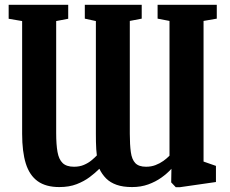

<svg xmlns="http://www.w3.org/2000/svg" viewBox="-20 -763 956 798"><path d="M881 -743V-685.5L826 -676V-91.5L877.5 -73.5V-6.5L728 15H710.5L691.5 -5L692.5 -61.5Q675 -42 650.8 -24.8Q626.5 -7.5 596 3.5Q565.5 14.5 529 14.5Q491 14.5 464.8 5.2Q438.5 -4 421.2 -21.2Q404 -38.5 393 -61.5Q376 -44.5 352.8 -27Q329.5 -9.5 298.5 2.5Q267.5 14.5 226.5 14.5Q170.5 14.5 136.5 -10Q102.5 -34.5 87.2 -83.5Q72 -132.5 72 -207V-675.5L16 -685V-743H263.5V-685L213.5 -675.5V-209.5Q213.5 -162.5 219 -131.5Q224.5 -100.5 240.5 -85.2Q256.5 -70 287.5 -70Q311 -70 329 -77.8Q347 -85.5 360.2 -96.5Q373.5 -107.5 382.5 -117Q381 -129 380 -143Q379 -157 378.8 -173.2Q378.5 -189.5 378.5 -207.5V-675.5L332.5 -685.5V-743H569V-685.5L519.5 -676V-207.5Q519.5 -161.5 523.8 -130.8Q528 -100 542.5 -85Q557 -70 587 -70Q608.5 -70 626.2 -76.8Q644 -83.5 659 -94.2Q674 -105 684.5 -116V-676L635 -685.5V-743Z"/></svg>

Font: Merriweather 24pt SemiCondensed
Style: Bold
Weight: 700
Width: 4
Designer: Eben Sorkin
Foundry: Eben Sorkin
Version: Version 2.100